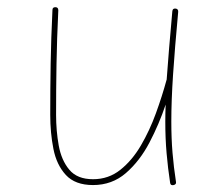

<svg xmlns="http://www.w3.org/2000/svg" viewBox="-20 -517 629 545"><path d="M485.8 -483.4Q476.1 -378.9 471.2 -304.7Q466.3 -230.5 466.3 -172.4Q466.3 -124 469.7 -83.3Q473.1 -42.5 479.5 -1Q481 6.3 473.1 8.3Q463.9 10.3 462.9 2Q456.5 -40 452.9 -81.8Q449.2 -123.5 449.2 -172.4Q449.2 -195.3 450.2 -220.2Q431.6 -164.6 404.1 -112.1Q376.5 -59.6 337.2 -25.6Q297.9 8.3 244.1 8.3Q193.4 8.3 167 -20.3Q140.6 -48.8 131.6 -94.5Q122.6 -140.1 122.6 -190.9Q122.6 -265.1 123.8 -336.4Q125 -407.7 128.9 -488.8Q128.9 -496.6 137.2 -496.6Q145.5 -496.6 145.5 -487.8Q141.6 -406.7 140.4 -335.9Q139.2 -265.1 139.2 -190.9Q139.2 -146 146.7 -104Q154.3 -62 176.8 -35.2Q199.2 -8.3 244.1 -8.3Q288.1 -8.3 321.5 -34.9Q355 -61.5 379.9 -104Q404.8 -146.5 422.6 -195.6Q440.4 -244.6 452.6 -289.6L453.1 -291Q456.1 -332 460 -380.1Q463.9 -428.2 469.2 -485.4Q470.2 -493.7 478.5 -492.7Q486.3 -491.7 485.8 -483.4Z"/></svg>

Font: Mikhak-DS2-FD Thin
Style: Regular
Weight: 100
Designer: Amin Abedi
Version: Version 3.2